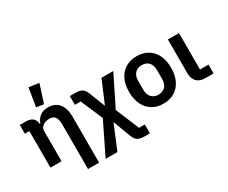

<svg xmlns="http://www.w3.org/2000/svg" viewBox="-146 -1261 2277 1918"><g transform="rotate(-30 993.0 -302.5)"><path d="M213 0H85V-421H33V-522H107Q157 -522 184.5 -495Q212 -468 212 -418V-412L173 -431H217Q233 -476 268.5 -505Q304 -534 364 -534Q444 -534 487.5 -480.5Q531 -427 531 -330V200H403V-317Q403 -373 383 -401Q363 -429 317 -429Q291 -429 267 -419.5Q243 -410 228 -391.5Q213 -373 213 -345ZM413 -788 346 -581 262 -593 296 -805Z M610 -522H676Q727 -522 752.5 -504Q778 -486 795 -442L863 -267H867L975 -522H1111L938 -172L1050 98H1117V200H1051Q1000 200 974 181.5Q948 163 933 120L860 -74H856L742 200H606L786 -168L677 -421H610Z M1385 12Q1311 12 1256.5 -21.5Q1202 -55 1172.5 -116.5Q1143 -178 1143 -262Q1143 -346 1172.5 -406.5Q1202 -467 1256.5 -500.5Q1311 -534 1385 -534Q1460 -534 1514.5 -500.5Q1569 -467 1598.5 -406.5Q1628 -346 1628 -262Q1628 -178 1598.5 -116.5Q1569 -55 1514.5 -21.5Q1460 12 1385 12ZM1385 -91Q1436 -91 1465 -122.5Q1494 -154 1494 -213V-310Q1494 -369 1465 -400Q1436 -431 1385 -431Q1336 -431 1306.5 -400Q1277 -369 1277 -310V-213Q1277 -154 1306.5 -122.5Q1336 -91 1385 -91Z M1967 -102V0H1876Q1810 0 1775.5 -34.5Q1741 -69 1741 -133V-522H1869V-102Z"/></g></svg>

Font: IBM Plex Sans SemiBold
Style: Regular
Weight: 600
Designer: Mike Abbink, Paul van der Laan, Pieter van Rosmalen
Foundry: Bold Monday
Version: Version 3.201